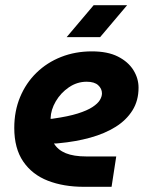

<svg xmlns="http://www.w3.org/2000/svg" viewBox="-20 -720 568 740"><path d="M303 0Q225 0 164.5 -23.5Q104 -47 69.5 -97.5Q35 -148 35 -227Q35 -292 57.5 -346Q80 -400 120.5 -439.5Q161 -479 215.5 -500.5Q270 -522 334 -522Q395 -522 434.5 -502Q474 -482 494 -450Q514 -418 514 -382Q514 -332 490.5 -294.5Q467 -257 425.5 -231Q384 -205 328 -189.5Q272 -174 207 -168Q200 -167 196 -167Q192 -167 188 -167Q203 -142 233.5 -129.5Q264 -117 313 -117H428L410 0ZM175 -262Q177 -262 179.5 -262Q182 -262 186 -263Q243 -271 279.5 -282.5Q316 -294 336.5 -307.5Q357 -321 365 -334.5Q373 -348 373 -360Q373 -378 358.5 -391.5Q344 -405 314 -405Q277 -405 245.5 -383.5Q214 -362 195 -329.5Q176 -297 175 -264Q175 -263 175 -263Q175 -263 175 -262ZM237 -577 341 -700H470L366 -577Z"/></svg>

Font: MuseoModerno Thin SemiBold
Style: Italic
Weight: 600
Italic angle: -9°
Version: Version 1.003